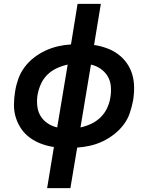

<svg xmlns="http://www.w3.org/2000/svg" viewBox="-20 -755 790 990"><path d="M223 215 258 3Q224 -2 193 -13.5Q162 -25 135.5 -44Q109 -63 90.5 -89.5Q72 -116 62 -147.5Q52 -179 52 -214Q52 -249 58 -284Q63 -316 74.5 -348.5Q86 -381 107 -409Q128 -437 156 -458.5Q184 -480 215.5 -494.5Q247 -509 280 -516.5Q313 -524 346 -526L380 -735H500L465 -523Q499 -518 530.5 -506.5Q562 -495 588 -476Q614 -457 633 -430.5Q652 -404 661.5 -372.5Q671 -341 671.5 -306Q672 -271 666 -236Q660 -204 649 -171.5Q638 -139 616.5 -111Q595 -83 567 -61.5Q539 -40 508 -25.5Q477 -11 443.5 -3.5Q410 4 378 6L343 215ZM395 -98Q423 -104 450 -116.5Q477 -129 498.5 -150Q520 -171 532.5 -198Q545 -225 549 -252Q554 -281 551.5 -310Q549 -339 535 -362Q521 -385 498.5 -400.5Q476 -416 449 -422ZM275 -98 329 -422Q301 -416 273.5 -403.5Q246 -391 224.5 -370Q203 -349 191 -322Q179 -295 174 -268Q169 -239 172 -210Q175 -181 188.5 -158Q202 -135 225 -119.5Q248 -104 275 -98Z"/></svg>

Font: Iosevka Etoile
Style: Bold Italic
Weight: 700
Italic angle: -9°
Designer: Belleve Invis
Foundry: Belleve Invis
Version: Version 28.1.0; ttfautohint (v1.8.4)